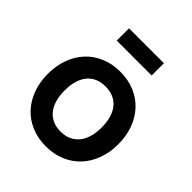

<svg xmlns="http://www.w3.org/2000/svg" viewBox="-210 -888 1037 1037"><g transform="rotate(45 309.0 -369.5)"><path d="M176.2 -660V-753.7H442.8V-660ZM308.7 15Q369.4 15 419 -5.8Q468.5 -26.5 504 -64.2Q539.4 -101.9 558.8 -154.5Q578.2 -207 578.2 -270.2Q578.2 -333.1 558.8 -385.5Q539.5 -438 504.1 -475.7Q468.7 -513.4 419.1 -534.2Q369.6 -555 308.7 -555Q248.4 -555 198.9 -534.1Q149.3 -513.2 114.1 -475.7Q78.8 -438.2 59.4 -385.8Q40 -333.3 40 -270.2Q40 -207.2 59.3 -154.7Q78.7 -102.2 113.9 -64.4Q149.2 -26.6 198.7 -5.8Q248.2 15 308.7 15ZM308.7 -97.8Q274.9 -97.8 248.6 -109.5Q222.3 -121.2 204.3 -143.4Q186.3 -165.6 176.9 -197.7Q167.5 -229.8 167.5 -270.2Q167.5 -310.8 176.6 -342.7Q185.8 -374.7 203.7 -396.7Q221.6 -418.8 247.9 -430.5Q274.2 -442.2 308.7 -442.2Q342.9 -442.2 369.5 -430.5Q396 -418.9 414 -396.8Q431.9 -374.7 441.3 -342.6Q450.7 -310.6 450.7 -270.2Q450.7 -229.8 441.3 -198Q431.9 -166.2 413.8 -143.9Q395.7 -121.7 369.3 -109.8Q343 -97.8 308.7 -97.8Z"/></g></svg>

Font: Vela Sans GX ExtLt
Style: Regular
Weight: 200
Designer: Principal design: Mikhail Sharanda - project Manrope.
Design modification: Ravid Balaliev
Foundry: Mikhail Sharanda
Version: Version 1.001